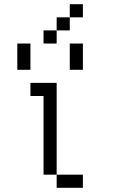

<svg xmlns="http://www.w3.org/2000/svg" viewBox="-20 -895 540 915"><path d="M375 0V-62.5H250V0ZM375 -812.5V-875H312.5V-812.5H250V-750H187.5V-687.5H250V-750H312.5V-812.5ZM250 -62.5V-500H125V-437.5H187.5Q187.5 -437.5 187.5 -62.5ZM62.5 -687.5Q62.5 -687.5 62.5 -562.5H125Q125 -562.5 125 -687.5ZM312.5 -687.5Q312.5 -687.5 312.5 -562.5H375Q375 -562.5 375 -687.5Z"/></svg>

Font: UnifontExMono
Style: Regular
Weight: 500
Version: Version 15.0.06